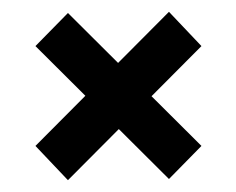

<svg xmlns="http://www.w3.org/2000/svg" viewBox="-20 -470 400 325"><path d="M95 -165 40 -223 266 -450 321 -392ZM266 -167 40 -392 95 -448 321 -223Z"/></svg>

Font: Bricolage Grotesque Condensed Medium
Style: Regular
Weight: 500
Width: 3
Designer: Mathieu Triay
Foundry: Atelier Triay
Version: Version 1.000;gftools[0.9.30]